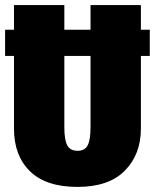

<svg xmlns="http://www.w3.org/2000/svg" viewBox="-20 -716 609 755"><path d="M569 -496H534V-210Q534 -109 471 -45Q408 19 285 19Q161 19 98 -42.5Q35 -104 35 -210V-496H0V-599H35V-696H233V-599H336V-696H534V-599H569ZM336 -496H233V-216Q233 -166 244.5 -144.5Q256 -123 285 -123Q314 -123 325 -145Q336 -167 336 -216Z"/></svg>

Font: Fira Sans Extra Condensed Black
Style: Regular
Weight: 900
Width: 1
Designer: Carrois Corporate & Edenspiekermann AG
Foundry: Carrois Corporate GbR & Edenspiekermann AG
Version: Version 4.203